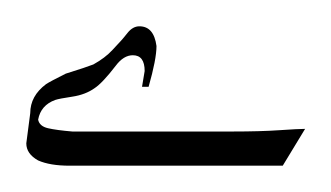

<svg xmlns="http://www.w3.org/2000/svg" viewBox="-125 184 252 146"><path d="M107 282 90 310H-72Q-87 310 -96 306Q-105 301 -105 293L-102 270Q-102 257 -90 248Q-87 246 -75 240Q-59 235 -54 233Q-45 228 -39.5 222Q-34 216 -33 215Q-32 214 -28 209Q-24 204 -19 204Q-8 204 -6 219Q-6 229 -12 250H-17L-15 238Q-15 226 -24 226Q-31 226 -37 234Q-47 247 -53 251Q-60 256 -70 257.5Q-80 259 -83 260Q-94 264 -96 275Q-95 280 -88.5 281.5Q-82 283 -70 284H-47H52Q73 284 87.5 283Q102 282 107 282Z"/></svg>

Font: Katibeh
Style: Regular
Weight: 400
Designer: Arabic design by Kourosh Beigpour, Latin design by Eduardo Tunni, engineering by Lasse Fister
Version: Version 1.000